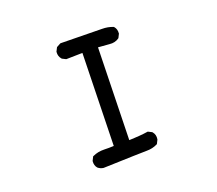

<svg xmlns="http://www.w3.org/2000/svg" viewBox="-126 -912 1252 1109"><g transform="rotate(-20 500.0 -357.0)"><path d="M332 23.4Q313.5 21 299.3 9.3L298.8 8.8L298.3 8.3Q283.7 -8.3 286.1 -34.2V-36.1L287.1 -37.6L296.9 -57.1L298.3 -60.1L301.8 -61.5Q317.4 -68.8 334.7 -72.3Q352.1 -75.7 371.6 -75.2Q401.9 -74.2 430.7 -75.7L444.3 -642.6L346.7 -640.6H344.2L342.3 -641.6L322.8 -651.4L321.3 -652.3L319.8 -653.8Q303.2 -672.4 305.7 -698.2V-700.2L306.6 -701.7L316.4 -721.2L317.9 -724.1L320.3 -725.6L341.8 -737.3L344.2 -738.3H346.7Q565.4 -734.4 598.6 -734.4Q633.8 -734.4 664.6 -722.2L667 -721.2L668.5 -719.2Q683.1 -702.6 680.7 -676.8V-674.8L679.7 -673.3L669.9 -653.8L668.9 -651.9L667 -650.4Q654.8 -641.6 640.1 -638.2Q625.5 -634.8 609.4 -636.7L540 -642.1L526.4 -76.7Q545.9 -77.6 561 -78.4Q576.2 -79.1 588.4 -80.1Q615.2 -82 640.1 -85.9L643.1 -86.4L646 -85L665.5 -75.2L667 -74.2L668.5 -72.8Q685.1 -53.7 680.7 -25.9L680.2 -24.4L679.7 -22.9L669.9 -3.4L668.5 -0.5L665.5 1Q650.9 8.3 634.5 12Q618.2 15.6 600.6 15.6Q567.4 15.6 333.5 23.4H332.5Z"/></g></svg>

Font: NaikaiFont
Style: Bold
Weight: 700
Version: Version 1.89